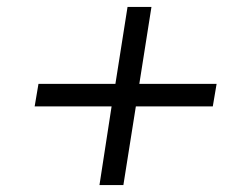

<svg xmlns="http://www.w3.org/2000/svg" viewBox="-20 -562 711 554"><path d="M267 -28 302 -255H80L91 -320H313L348 -542H417L382 -320H605L594 -255H372L336 -28Z"/></svg>

Font: Nunito Sans 10pt SemiExpanded
Style: Italic
Weight: 400
Width: 6
Italic angle: -9°
Designer: Vernon Adams
Foundry: Vernon Adams
Version: Version 3.101;gftools[0.9.27]